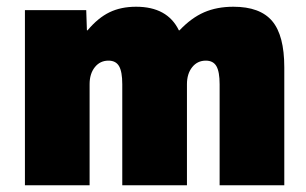

<svg xmlns="http://www.w3.org/2000/svg" viewBox="-20 -550 907 570"><path d="M54 -520H236L238 -460H240Q271 -497 305 -513.5Q339 -530 384 -530Q477 -530 511 -460H513Q548 -497 586 -513.5Q624 -530 673 -530Q752 -530 788 -487.5Q824 -445 824 -350V0H632V-300Q632 -337 622.5 -353.5Q613 -370 591 -370Q566 -370 550.5 -350.5Q535 -331 535 -300V0H343V-300Q343 -337 333.5 -353.5Q324 -370 302 -370Q277 -370 261.5 -350.5Q246 -331 246 -300V0H54Z"/></svg>

Font: Enso Black
Style: Regular
Weight: 900
Designer: Coji Morishita
Foundry: UNDERFOREST DESIGN
Version: Version 1.000